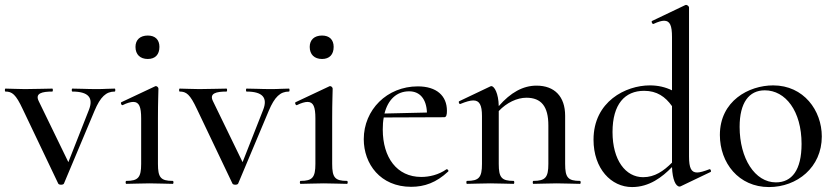

<svg xmlns="http://www.w3.org/2000/svg" viewBox="-27 -745 3385 778"><path d="M438 -386C411 -386 397 -384 367 -384C321 -384 298 -386 266 -386C263 -386 263 -374 266 -374C331 -374 353 -349 333 -299L250 -88L130 -335C114 -367 143 -374 185 -374C188 -374 188 -386 185 -386C155 -386 122 -384 74 -384C40 -384 16 -386 -5 -386C-8 -386 -8 -374 -5 -374C22 -374 37 -363 65 -303L209 -1C212 5 229 5 232 -1L356 -296C380 -353 403 -374 438 -374C441 -374 441 -386 438 -386Z M572 -506C602 -506 619 -524 619 -555C619 -584 602 -601 572 -601C541 -601 522 -584 522 -555C522 -524 541 -506 572 -506ZM485 0C510 0 543 -2 579 -2C615 -2 648 0 673 0C677 0 677 -12 673 -12C624 -12 613 -26 613 -81V-267C613 -332 615 -372 615 -386C615 -390 610 -396 605 -396C603 -396 603 -396 601 -395L465 -331C460 -329 465 -317 470 -319C488 -328 503 -332 513 -332C537 -332 545 -312 545 -265V-81C545 -26 533 -12 485 -12C481 -12 481 0 485 0Z M1144 -386C1117 -386 1103 -384 1073 -384C1027 -384 1004 -386 972 -386C969 -386 969 -374 972 -374C1037 -374 1059 -349 1039 -299L956 -88L836 -335C820 -367 849 -374 891 -374C894 -374 894 -386 891 -386C861 -386 828 -384 780 -384C746 -384 722 -386 701 -386C698 -386 698 -374 701 -374C728 -374 743 -363 771 -303L915 -1C918 5 935 5 938 -1L1062 -296C1086 -353 1109 -374 1144 -374C1147 -374 1147 -386 1144 -386Z M1278 -506C1308 -506 1325 -524 1325 -555C1325 -584 1308 -601 1278 -601C1247 -601 1228 -584 1228 -555C1228 -524 1247 -506 1278 -506ZM1191 0C1216 0 1249 -2 1285 -2C1321 -2 1354 0 1379 0C1383 0 1383 -12 1379 -12C1330 -12 1319 -26 1319 -81V-267C1319 -332 1321 -372 1321 -386C1321 -390 1316 -396 1311 -396C1309 -396 1309 -396 1307 -395L1171 -331C1166 -329 1171 -317 1176 -319C1194 -328 1209 -332 1219 -332C1243 -332 1251 -312 1251 -265V-81C1251 -26 1239 -12 1191 -12C1187 -12 1187 0 1191 0Z M1782 -59C1751 -37 1713 -28 1680 -28C1581 -28 1524 -107 1524 -220C1524 -238 1525 -254 1528 -269L1773 -270C1782 -270 1784 -281 1784 -296C1784 -357 1742 -395 1666 -395C1541 -395 1447 -300 1447 -181C1447 -81 1514 12 1639 12C1693 12 1741 -5 1789 -50C1793 -53 1786 -61 1782 -59ZM1631 -375C1675 -375 1701 -343 1703 -289L1531 -285C1545 -341 1580 -375 1631 -375Z M2323 -12C2274 -12 2263 -26 2263 -81V-276C2263 -354 2220 -398 2147 -398C2092 -398 2042 -370 1994 -315C1993 -367 1976 -396 1964 -396C1962 -396 1960 -395 1958 -394L1834 -335C1829 -333 1834 -321 1839 -324C1861 -333 1878 -338 1891 -338C1916 -338 1926 -319 1926 -275V-81C1926 -26 1914 -12 1865 -12C1862 -12 1862 0 1865 0C1890 0 1924 -2 1960 -2C1996 -2 2029 0 2054 0C2058 0 2058 -12 2054 -12C2005 -12 1994 -26 1994 -81V-295C2026 -329 2068 -349 2106 -349C2166 -349 2195 -314 2195 -237V-81C2195 -26 2183 -12 2134 -12C2131 -12 2131 0 2134 0C2159 0 2193 -2 2229 -2C2265 -2 2298 0 2323 0C2327 0 2327 -12 2323 -12Z M2847 -59C2826 -51 2809 -46 2798 -46C2774 -46 2765 -64 2765 -111V-715C2765 -719 2758 -725 2754 -725C2752 -725 2751 -725 2749 -724L2615 -660C2611 -658 2616 -646 2621 -648C2640 -657 2654 -661 2664 -661C2688 -661 2696 -641 2696 -595V-379C2669 -392 2640 -399 2606 -399C2509 -399 2378 -334 2378 -179C2378 -61 2450 13 2534 13C2604 13 2656 -27 2696 -68C2698 -17 2711 11 2727 11C2729 11 2731 10 2733 9L2852 -48C2857 -50 2852 -62 2847 -59ZM2579 -27C2508 -27 2455 -96 2455 -210C2455 -323 2505 -377 2583 -377C2635 -377 2669 -353 2696 -315V-86C2662 -52 2626 -27 2579 -27Z M3089 13C3203 13 3303 -67 3303 -192C3303 -297 3230 -399 3106 -399C3007 -399 2890 -336 2890 -198C2890 -85 2966 13 3089 13ZM3117 -6C3032 -6 2970 -103 2970 -231C2970 -329 3008 -379 3072 -379C3156 -379 3221 -295 3221 -162C3221 -56 3182 -6 3117 -6Z"/></svg>

Font: Cormorant Infant Book
Style: Regular
Weight: 500
Designer: Christian Thalmann (Catharsis Fonts)
Version: Version 1.000;PS 002.000;hotconv 1.0.88;makeotf.lib2.5.64775